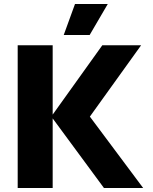

<svg xmlns="http://www.w3.org/2000/svg" viewBox="-20 -935 760 955"><path d="M497 0 242 -346V0H68V-710H242V-365L489 -710H682L427 -355L692 0ZM297 -761 353 -915H516L426 -761Z"/></svg>

Font: Geist ExtBd
Style: Regular
Weight: 400
Designer: Basement.studio, Andrés Briganti, Mateo Zaragoza
Foundry: Basement.studio, Vercel, Andrés Briganti, Guido Ferreyra, Mateo Zaragoza
Version: Version 1.401